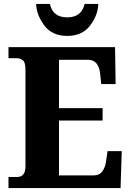

<svg xmlns="http://www.w3.org/2000/svg" viewBox="-20 -953 663 973"><path d="M23 0H591L597 -187H525L518 -139Q514 -106 499 -85Q484 -64 453 -64H279V-342H500V-405H279V-650H425Q482 -650 488 -575L493 -527H566L563 -714H23V-658H65Q82 -658 95.5 -648Q109 -638 109 -599V-110Q109 -56 66 -56H23ZM321 -771Q397 -771 437 -824Q477 -877 478 -933H409Q393 -865 321 -865Q247 -865 233 -933H163Q165 -877 204.5 -824Q244 -771 321 -771Z"/></svg>

Font: Noto Serif SemiCondensed Extra
Style: Regular
Weight: 800
Width: 4
Designer: Monotype Design Team
Foundry: Monotype Imaging Inc.
Version: Version 1.002